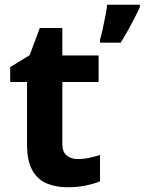

<svg xmlns="http://www.w3.org/2000/svg" viewBox="-20 -780 610 810"><path d="M308 -109Q333 -109 356 -114Q379 -119 402 -126V-15Q378 -5 342.5 2.5Q307 10 265 10Q216 10 177.5 -6Q139 -22 116.5 -61.5Q94 -101 94 -171V-434H23V-497L105 -547L148 -662H243V-546H396V-434H243V-171Q243 -140 261 -124.5Q279 -109 308 -109ZM570 -750Q560 -728 547.5 -703.5Q535 -679 520.5 -653Q506 -627 489 -600H402V-613Q408 -633 413.5 -659Q419 -685 424.5 -712Q430 -739 432 -760H570Z"/></svg>

Font: Noto Sans Thaana
Style: Regular
Weight: 400
Designer: Monotype Design Team
Foundry: Monotype Imaging Inc.
Version: Version 2.001